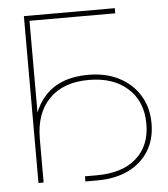

<svg xmlns="http://www.w3.org/2000/svg" viewBox="-53 -776 731 834"><g transform="rotate(-5 313.0 -358.5)"><path d="M478.5 -727.5V-705.1H104.5V0H82V-727.5ZM285.6 11.2V-11.2H337.9Q448.7 -11.2 510 -65.4Q571.3 -119.6 571.3 -214.8Q571.3 -312.5 508.5 -369.6Q445.8 -426.8 337.9 -426.8Q227.5 -426.8 166 -364.5Q104.5 -302.2 104.5 -189.9H85Q85 -309.1 150.6 -379.2Q216.3 -449.2 337.9 -449.2Q414.1 -449.2 471.7 -419.7Q529.3 -390.1 561.5 -337.4Q593.8 -284.7 593.8 -214.8Q593.8 -146.5 562.5 -95.7Q531.2 -44.9 473.9 -16.8Q416.5 11.2 337.9 11.2Z"/></g></svg>

Font: Inter Display Thin
Style: Regular
Weight: 100
Designer: Rasmus Andersson
Foundry: rsms
Version: Version 4.000;git-a52131595